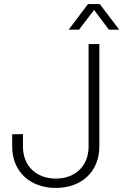

<svg xmlns="http://www.w3.org/2000/svg" viewBox="-20 -917 607 945"><path d="M318 -771H369L443 -868L516 -771H567L471 -897H413ZM255 8C382 8 469 -73 469 -196V-700H416V-195C416 -101 351 -38 255 -38C158 -38 93 -101 93 -195V-257L40 -256V-196C40 -73 127 8 255 8Z"/></svg>

Font: Arthouse Owned Light
Style: Regular
Weight: 300
Designer: Jeremy Tribby
Foundry: Tribby Type
Version: Version 1.000;PS 001.000;hotconv 1.0.88;makeotf.lib2.5.64775